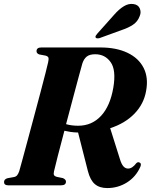

<svg xmlns="http://www.w3.org/2000/svg" viewBox="-24 -941 766 975"><path d="M688.5 -93.5Q666 -43 620.8 -14.5Q575.5 14 520.5 14Q481.5 14 458 -5.8Q434.5 -25.5 422.5 -71.5L372.5 -268Q351.5 -268.5 334.5 -271Q317.5 -273.5 303 -277Q284 -205.5 269.2 -147.8Q254.5 -90 250 -70Q247 -57 250.8 -51.2Q254.5 -45.5 264 -43L295.5 -36.5Q311 -29.5 311 -19Q311 0 286.5 0H17.5Q-3.5 0 -3.5 -16.5Q-3.5 -31 14 -36L47 -42Q57.5 -44 63.2 -51.2Q69 -58.5 73.5 -71Q77.5 -85.5 89 -127.2Q100.5 -169 116 -227Q131.5 -285 148.5 -348Q165.5 -411 180.8 -469Q196 -527 206.8 -568.8Q217.5 -610.5 220.5 -625Q224 -640.5 222 -647.8Q220 -655 207.5 -658.5L175.5 -664.5Q161.5 -669.5 161.5 -681Q161.5 -700 186 -700H485Q566.5 -700 623.2 -673Q680 -646 705.2 -596.5Q730.5 -547 718 -479.5Q706.5 -413 658.8 -363.8Q611 -314.5 535.5 -290L584.5 -134.5Q592.5 -107.5 602.8 -96.2Q613 -85 626.5 -85Q647.5 -85 667.5 -111.5Q675 -119.5 683 -116.5Q696.5 -111.5 688.5 -93.5ZM394 -618Q389 -600.5 376 -552.5Q363 -504.5 346 -440.5Q329 -376.5 311.5 -310.5Q339.5 -302.5 373 -302.5Q442.5 -302.5 489 -352.5Q535.5 -402.5 551.5 -496Q566.5 -585 538 -625.2Q509.5 -665.5 459.5 -665.5Q431 -665.5 416.2 -653.5Q401.5 -641.5 394 -618ZM556 -866.5Q580.5 -894.5 604.8 -909.2Q629 -924 653 -920.5Q677.5 -917.5 685.8 -898.2Q694 -879 685.5 -859.5Q675.5 -831.5 651.5 -815.5Q627.5 -799.5 595.5 -789L481.5 -747.5Q476 -746 470 -746.2Q464 -746.5 461.5 -750.5Q459.5 -754.5 462.2 -759.5Q465 -764.5 469.5 -769.5Z"/></svg>

Font: Fraunces 72pt S000
Style: Bold Italic
Weight: 700
Italic angle: -16°
Version: Version 1.000; ttfautohint (v1.8.3)